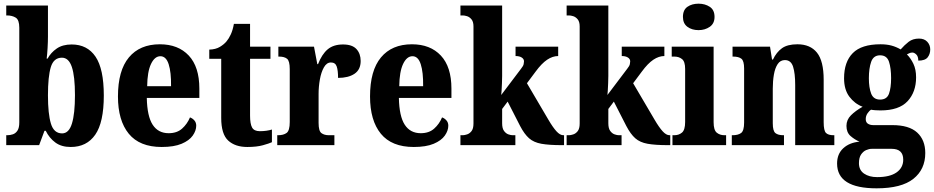

<svg xmlns="http://www.w3.org/2000/svg" viewBox="-20 -790 5083 1045"><path d="M365 10Q314 10 281 -14.5Q248 -39 229 -78H222L193 0H14V-54H20Q35 -54 50 -59Q65 -64 75 -79Q85 -94 85 -124V-639Q85 -682 65.5 -694Q46 -706 18 -706H14V-760H241V-591Q241 -564 239 -529Q237 -494 234 -471H239Q257 -504 289 -526Q321 -548 370 -548Q455 -548 500 -481.5Q545 -415 545 -270Q545 -124 498.5 -57Q452 10 365 10ZM318 -64Q355 -64 371.5 -117.5Q388 -171 388 -272Q388 -375 371 -425.5Q354 -476 317 -476Q272 -476 256.5 -424.5Q241 -373 241 -271Q241 -171 257 -117.5Q273 -64 318 -64Z M860 10Q740 10 681 -62Q622 -134 622 -265Q622 -406 681.5 -477.5Q741 -549 850 -549Q950 -549 1007.5 -487.5Q1065 -426 1065 -308V-257H779Q781 -157 811 -111Q841 -65 898 -65Q943 -65 971 -90Q999 -115 1014 -151Q1028 -146 1038 -134.5Q1048 -123 1048 -106Q1048 -79 1029 -52Q1010 -25 968.5 -7.5Q927 10 860 10ZM911 -321Q912 -397 898 -440.5Q884 -484 853 -484Q822 -484 802 -442Q782 -400 781 -321Z M1326 10Q1260 10 1222 -25Q1184 -60 1184 -148V-470H1119V-520Q1154 -521 1177 -535Q1200 -549 1213 -565Q1225 -579 1236 -602.5Q1247 -626 1253 -660H1341V-536H1452V-470H1341V-161Q1341 -116 1352 -96Q1363 -76 1394 -76Q1431 -76 1460 -85V-16Q1445 -9 1411 0.5Q1377 10 1326 10Z M1489 0V-54H1493Q1523 -54 1540 -66.5Q1557 -79 1557 -126V-414Q1557 -458 1542.5 -470Q1528 -482 1499 -482H1495V-536H1689L1707 -441H1711Q1732 -495 1763.5 -521.5Q1795 -548 1847 -548Q1897 -548 1920 -523Q1943 -498 1943 -458Q1943 -411 1909.5 -388.5Q1876 -366 1820 -366Q1820 -407 1812.5 -428.5Q1805 -450 1781 -450Q1758 -450 1743 -423.5Q1728 -397 1721 -357.5Q1714 -318 1714 -279V-121Q1714 -77 1729.5 -65.5Q1745 -54 1770 -54H1800V0Z M2232 10Q2112 10 2053 -62Q1994 -134 1994 -265Q1994 -406 2053.5 -477.5Q2113 -549 2222 -549Q2322 -549 2379.5 -487.5Q2437 -426 2437 -308V-257H2151Q2153 -157 2183 -111Q2213 -65 2270 -65Q2315 -65 2343 -90Q2371 -115 2386 -151Q2400 -146 2410 -134.5Q2420 -123 2420 -106Q2420 -79 2401 -52Q2382 -25 2340.5 -7.5Q2299 10 2232 10ZM2283 -321Q2284 -397 2270 -440.5Q2256 -484 2225 -484Q2194 -484 2174 -442Q2154 -400 2153 -321Z M2486 0V-54H2499Q2508 -54 2522 -58.5Q2536 -63 2546.5 -76.5Q2557 -90 2557 -118V-646Q2557 -672 2546 -685Q2535 -698 2521.5 -702Q2508 -706 2499 -706H2486V-760H2713V-377Q2713 -360 2712 -337.5Q2711 -315 2710 -296.5Q2709 -278 2708 -273L2816 -416Q2828 -431 2830 -440.5Q2832 -450 2832 -456Q2832 -469 2819.5 -477Q2807 -485 2786 -485V-536H3018V-485Q2988 -485 2958 -465Q2928 -445 2895 -400L2848 -337L2965 -138Q2989 -97 3008.5 -75.5Q3028 -54 3046 -54H3050V0H3038Q2968 0 2926.5 -7.5Q2885 -15 2859.5 -37.5Q2834 -60 2811 -104L2743 -237L2713 -197V-119Q2713 -91 2723.5 -77Q2734 -63 2747.5 -58.5Q2761 -54 2770 -54H2785V0Z M3064 0V-54H3077Q3086 -54 3100 -58.5Q3114 -63 3124.5 -76.5Q3135 -90 3135 -118V-646Q3135 -672 3124 -685Q3113 -698 3099.5 -702Q3086 -706 3077 -706H3064V-760H3291V-377Q3291 -360 3290 -337.5Q3289 -315 3288 -296.5Q3287 -278 3286 -273L3394 -416Q3406 -431 3408 -440.5Q3410 -450 3410 -456Q3410 -469 3397.5 -477Q3385 -485 3364 -485V-536H3596V-485Q3566 -485 3536 -465Q3506 -445 3473 -400L3426 -337L3543 -138Q3567 -97 3586.5 -75.5Q3606 -54 3624 -54H3628V0H3616Q3546 0 3504.5 -7.5Q3463 -15 3437.5 -37.5Q3412 -60 3389 -104L3321 -237L3291 -197V-119Q3291 -91 3301.5 -77Q3312 -63 3325.5 -58.5Q3339 -54 3348 -54H3363V0Z M3782 -626Q3746 -626 3721.5 -644Q3697 -662 3697 -698Q3697 -736 3721.5 -753Q3746 -770 3782 -770Q3817 -770 3843 -753Q3869 -736 3869 -698Q3869 -662 3843 -644Q3817 -626 3782 -626ZM3640 0V-54H3650Q3675 -54 3692 -68.5Q3709 -83 3709 -126V-415Q3709 -455 3692 -468.5Q3675 -482 3651 -482H3636V-536H3864V-125Q3864 -82 3881 -68Q3898 -54 3923 -54H3932V0Z M3963 0V-54H3967Q3997 -54 4013.5 -66Q4030 -78 4030 -123V-417Q4030 -459 4015 -470.5Q4000 -482 3971 -482H3967V-536H4171L4182 -466H4187Q4206 -506 4236 -527.5Q4266 -549 4320 -549Q4390 -549 4426.5 -503.5Q4463 -458 4463 -356V-125Q4463 -79 4475.5 -66.5Q4488 -54 4517 -54H4521V0H4308V-327Q4308 -391 4296.5 -427Q4285 -463 4252 -463Q4227 -463 4212.5 -441Q4198 -419 4192 -383.5Q4186 -348 4186 -308V-119Q4186 -77 4200.5 -65.5Q4215 -54 4244 -54H4247V0Z M4751 235Q4536 235 4536 100Q4536 48 4569.5 17Q4603 -14 4658 -19Q4632 -30 4609.5 -49.5Q4587 -69 4587 -105Q4587 -138 4611.5 -162.5Q4636 -187 4675 -209Q4632 -225 4603 -263.5Q4574 -302 4574 -364Q4574 -453 4621.5 -501Q4669 -549 4772 -549Q4806 -549 4832 -542Q4858 -535 4882 -521Q4903 -545 4925.5 -562.5Q4948 -580 4982 -580Q5011 -580 5027 -562.5Q5043 -545 5043 -521Q5043 -496 5029 -478Q5015 -460 4978 -460Q4978 -483 4967 -493.5Q4956 -504 4946 -504Q4937 -504 4929.5 -500.5Q4922 -497 4916 -494Q4937 -473 4951.5 -442.5Q4966 -412 4966 -369Q4966 -289 4919.5 -239Q4873 -189 4772 -189Q4762 -189 4745.5 -190Q4729 -191 4721 -193Q4711 -187 4701.5 -173Q4692 -159 4692 -142Q4692 -124 4704 -116.5Q4716 -109 4733 -109H4837Q4928 -109 4972 -68.5Q5016 -28 5016 43Q5016 132 4951 183.5Q4886 235 4751 235ZM4770 -248Q4807 -248 4818.5 -280Q4830 -312 4830 -365Q4830 -419 4818.5 -454Q4807 -489 4770 -489Q4734 -489 4721.5 -453.5Q4709 -418 4709 -364Q4709 -313 4721.5 -280.5Q4734 -248 4770 -248ZM4754 174Q4823 174 4859.5 148.5Q4896 123 4896 79Q4896 20 4833 20H4725Q4710 20 4694 27Q4678 34 4666.5 51Q4655 68 4655 98Q4655 136 4683 155Q4711 174 4754 174Z"/></svg>

Font: Noto Serif Tamil Condensed ExtraBold
Style: Italic
Weight: 800
Width: 3
Italic angle: -12°
Designer: Indian Type Foundry, Tom Grace, and the Monotype Design Team
Foundry: Monotype Imaging Inc.
Version: Version 2.003; ttfautohint (v1.8.4.7-5d5b)